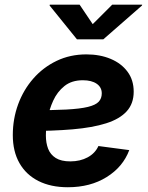

<svg xmlns="http://www.w3.org/2000/svg" viewBox="-20 -787 630 819"><path d="M269.4 11.7Q196.7 11.7 144 -14.9Q91.3 -41.5 62.9 -91.4Q34.6 -141.2 34.6 -210.9Q34.6 -280 57.4 -342.1Q80.2 -404.1 122.1 -451.9Q164.1 -499.8 221.6 -527.4Q279.1 -555 348.5 -555Q406.2 -555 451.9 -535.9Q497.5 -516.8 523.9 -481.2Q550.3 -445.7 550.3 -396Q550.3 -345.1 520.5 -312.3Q490.8 -279.4 432.7 -261Q374.6 -242.6 289.6 -235.3Q204.6 -228 94 -228L109.2 -316.6Q202.7 -316.6 262.4 -319.7Q322.1 -322.9 355.1 -331Q388.1 -339.1 401.1 -353.2Q414.1 -367.2 414.1 -388.8Q414.1 -414.7 392.5 -429.7Q370.8 -444.7 333.4 -444.7Q285.6 -444.7 254.8 -419.9Q224 -395.2 206.9 -357.5Q189.7 -319.8 182.7 -279.7Q175.7 -239.5 175.7 -208.5Q175.7 -177.4 185.3 -152.4Q195 -127.5 217.9 -113Q240.8 -98.6 280 -98.6Q322 -98.6 354 -115.9Q385.9 -133.2 399.8 -164.1L531.4 -146.7Q504.6 -75.1 435 -31.7Q365.5 11.7 269.4 11.7ZM319.6 -767.1 375.5 -684 458.7 -767.1H586.5L585.7 -763.5L420.6 -619.1H308.3L191.6 -763.5L192.3 -767.1Z"/></svg>

Font: Inter Variable
Style: Italic
Weight: 400
Italic angle: -9.39999°
Designer: Rasmus Andersson
Foundry: rsms
Version: Version 4.001;git-9221beed3